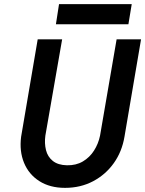

<svg xmlns="http://www.w3.org/2000/svg" viewBox="-20 -890 701 927"><path d="M162 -700 82 -230Q73 -160 96 -104Q119 -48 170 -15.5Q221 17 294 17Q369 17 429.5 -15Q490 -47 529.5 -102.5Q569 -158 581 -230L661 -700H543L463 -235Q455 -196 434 -163Q413 -130 380 -110.5Q347 -91 303 -92Q260 -93 235 -113Q210 -133 202 -165.5Q194 -198 199 -235L280 -700ZM250 -773H600L616 -870H265Z"/></svg>

Font: Jost Medium
Style: Italic
Weight: 500
Italic angle: -5°
Version: Version 3.710